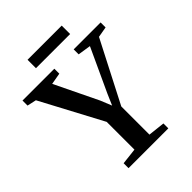

<svg xmlns="http://www.w3.org/2000/svg" viewBox="-263 -1029 1162 1162"><g transform="rotate(-45 318.0 -448.0)"><path d="M253 -54V-291.5L42.5 -687L-16 -700V-743H256.5V-700.5L182.5 -687.5L316.5 -410.5L346 -338L377 -409.5L505.5 -687.5L422 -700.5V-743H652.5V-700.5L584 -688.5L381.5 -295V-54L489 -42V0H148.5V-42ZM472.5 -896V-824H180V-896Z"/></g></svg>

Font: Merriweather 60pt SemiBold
Style: Regular
Weight: 600
Version: Version 2.100